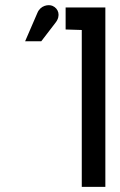

<svg xmlns="http://www.w3.org/2000/svg" viewBox="-20 -729 467 749"><path d="M391 0V-700H236V-614L299 -612V0ZM141 -568 197 -641C218 -668 208 -696 185 -706C169 -713 138 -708 126 -679L78 -568Z"/></svg>

Font: Advent Pro
Style: SemiBold
Weight: 600
Designer: Andreas Kalpakidis
Foundry: Andreas Kalpakidis
Version: Version 2.002 2008